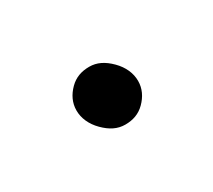

<svg xmlns="http://www.w3.org/2000/svg" viewBox="-34 -398 169 152"><g transform="rotate(-30 50.5 -322.0)"><path d="M32 -342C27 -337 24 -331 24 -324C24 -317 27 -310 33 -304C39 -298 45 -295 52 -295C59 -295 65 -297 70 -302C75 -307 78 -313 78 -320C78 -327 75 -334 69 -340C63 -346 57 -349 50 -349C43 -349 37 -347 32 -342Z"/></g></svg>

Font: AppleStorm
Style: Rg
Weight: 400
Foundry: Cannot Into Space Fonts
Version: Version 1.01